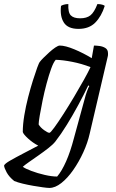

<svg xmlns="http://www.w3.org/2000/svg" viewBox="-88 -724 572 944"><path d="M155 200Q145 200 123 197Q101 194 75 189.5Q49 185 24 179Q-1 173 -18 166Q-43 146 -55 124Q-67 102 -68 90Q-65 81 -38 65.5Q-11 50 26.5 30.5Q64 11 100 -8Q73 -22 50 -43Q27 -64 24 -75Q24 -112 31.5 -157Q39 -202 50.5 -246.5Q62 -291 74 -329Q86 -367 95 -391.5Q104 -416 108 -420Q113 -427 126 -440Q139 -453 154.5 -467Q170 -481 184 -490.5Q198 -500 206 -500Q233 -500 277.5 -481.5Q322 -463 363 -438L374 -500Q384 -500 400.5 -498Q417 -496 430 -488Q443 -480 443 -462Q443 -460 443 -455Q443 -450 441 -443L353 -67Q343 -22 321.5 25Q300 72 272 112Q244 152 213.5 176Q183 200 155 200ZM155 -71Q160 -71 179 -97Q198 -123 224 -163.5Q250 -204 276.5 -248.5Q303 -293 325 -332.5Q347 -372 357 -394Q313 -411 267 -420Q221 -429 186 -430Q175 -418 163.5 -386Q152 -354 141 -313Q130 -272 121.5 -230.5Q113 -189 107.5 -156.5Q102 -124 102 -112Q111 -97 129 -84Q147 -71 155 -71ZM193 144Q216 117 237 69.5Q258 22 275 -43L327 -233Q333 -257 340 -276Q347 -295 351 -301L346 -304Q324 -258 297 -208Q270 -158 241 -111Q212 -64 184 -28Q172 -13 149.5 4.5Q127 22 102 39.5Q77 57 55.5 72Q34 87 24 96Q36 105 66.5 116.5Q97 128 132 136Q167 144 193 144ZM298 -582Q246 -582 226 -613Q206 -644 212 -695Q216 -698 226 -701Q236 -704 248 -704Q246 -663 260 -648.5Q274 -634 306 -634Q338 -634 356.5 -648.5Q375 -663 391 -704Q405 -704 415 -701Q425 -698 427 -695Q411 -644 380.5 -613Q350 -582 298 -582Z"/></svg>

Font: Texturina 72pt 72pt Regular
Style: Italic
Weight: 400
Italic angle: -11°
Designer: Guillermo Torres Carreño
Foundry: Omnibus-Type
Version: Version 1.002; ttfautohint (v1.8.3)